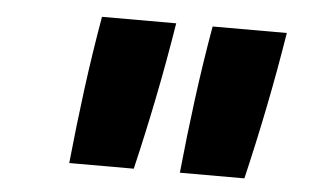

<svg xmlns="http://www.w3.org/2000/svg" viewBox="-35 -819 669 415"><g transform="rotate(5 300.0 -611.5)"><path d="M128 -451Q136 -531 146.5 -611.5Q157 -692 171 -772H332Q319 -691 303 -611Q287 -531 268 -451ZM368 -451Q376 -531 386.5 -611.5Q397 -692 411 -772H572Q559 -691 543 -611Q527 -531 508 -451Z"/></g></svg>

Font: Iosevka Curly Heavy Extended
Style: Italic
Weight: 900
Width: 7
Italic angle: -9°
Monospace: yes
Designer: Belleve Invis
Foundry: Belleve Invis
Version: Version 11.1.0; ttfautohint (v1.8.3)